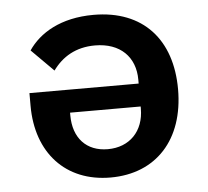

<svg xmlns="http://www.w3.org/2000/svg" viewBox="-44 -575 688 634"><g transform="rotate(-5 300.0 -258.0)"><path d="M288 -528C179 -528 108 -484 71 -429L144 -356C175 -399 220 -427 284 -427C368 -427 417 -377 417 -302V-289H55V-247C55 -91 149 12 298 12C449 12 545 -92 545 -259C545 -423 453 -528 288 -528ZM297 -82C226 -82 183 -129 183 -204V-213H417V-206C417 -131 369 -82 297 -82Z"/></g></svg>

Font: IBM Mono SemiBold
Style: Regular
Weight: 600
Monospace: yes
Designer: Mike Abbink, Paul van der Laan, Pieter van Rosmalen
Foundry: Bold Monday
Version: Version 2.3